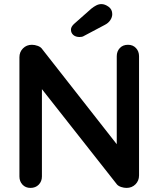

<svg xmlns="http://www.w3.org/2000/svg" viewBox="-20 -919 775 939"><path d="M606 -700Q630 -700 645 -684Q660 -668 660 -644V-61Q660 -35 642.5 -17.5Q625 0 599 0Q586 0 572.5 -4.5Q559 -9 552 -17L159 -516L185 -532V-56Q185 -32 169.5 -16Q154 0 129 0Q105 0 90 -16Q75 -32 75 -56V-639Q75 -665 92.5 -682.5Q110 -700 136 -700Q150 -700 165 -694.5Q180 -689 187 -678L568 -192L551 -180V-644Q551 -668 566 -684Q581 -700 606 -700ZM369 -738Q350 -738 338.5 -748Q327 -758 327 -774Q327 -781 330.5 -787.5Q334 -794 341 -801L427 -877Q438 -886 450.5 -892.5Q463 -899 476 -899Q493 -899 511 -886Q529 -873 529 -850Q529 -835 519.5 -820.5Q510 -806 492 -797L392 -744Q386 -740 380 -739Q374 -738 369 -738Z"/></svg>

Font: zvoove
Style: Bold
Weight: 700
Designer: Vernon Adams (Nunito) & Andrew Paglinawan (Quicksand)
Foundry: zvoove
Version: Version 3.006